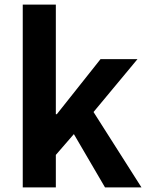

<svg xmlns="http://www.w3.org/2000/svg" viewBox="-20 -818 644 838"><path d="M79.3 0V-797.9H223.7V-319.6H228L418.7 -559.8H580L388.2 -329.1L597.5 0H438.4L302.4 -232.7L223.7 -141.9V0Z"/></svg>

Font: Shanggu Sans SC VF
Style: Regular
Weight: 250
Designer: GuiWonder
Version: Version 1.021